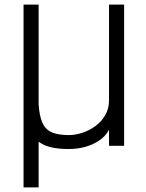

<svg xmlns="http://www.w3.org/2000/svg" viewBox="-20 -638 640 840"><path d="M83 182V-618H149V-183Q152 -131 165.5 -101Q179 -71 207 -59Q235 -47 281 -47Q309 -47 340 -57Q371 -67 397.5 -86.5Q424 -106 440.5 -134.5Q457 -163 457 -198V-618H523V0H457V-70Q441 -41 413 -22.5Q385 -4 351 5Q317 14 281 14Q236 14 204 6.5Q172 -1 149 -18V182Z"/></svg>

Font: Victor Mono Light
Style: Regular
Weight: 300
Monospace: yes
Designer: Rune Bjørnerås
Version: Version 1.561;gftools[0.9.30]